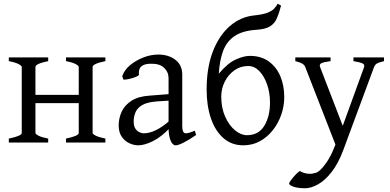

<svg xmlns="http://www.w3.org/2000/svg" viewBox="-20 -760 2078 1024"><path d="M132 -210V-254H426V-210ZM27 0V-21Q96 -35 96 -51V-403Q96 -409 79.5 -418Q63 -427 27 -434V-454H237V-434Q169 -420 169 -403V-51Q169 -45 185 -36.5Q201 -28 237 -21V0ZM332 0V-21Q400 -35 400 -51V-403Q400 -409 384 -418Q368 -427 332 -434V-454H542V-434Q474 -420 474 -403V-51Q474 -45 490.5 -36.5Q507 -28 542 -21V0Z M879 -80V-343Q879 -376 854.5 -399Q830 -422 782 -420Q751 -420 734.5 -406.5Q718 -393 721 -363Q722 -357 704.5 -350Q687 -343 667 -338.5Q647 -334 638 -336L632 -354Q644 -388 674.5 -413Q705 -438 744.5 -453.5Q784 -469 825 -469Q879 -469 915.5 -441Q952 -413 952 -362V-87Q952 -49 971 -49Q978 -49 989 -52Q1000 -55 1019 -63L1026 -40Q985 -12 957.5 1.5Q930 15 917 15Q900 15 889.5 -11Q879 -37 879 -80ZM613 -91Q613 -130 629 -164.5Q645 -199 681 -222.5Q717 -246 778 -250L932 -262L937 -227L815 -219Q765 -215 739 -200Q713 -185 703 -162Q693 -139 693 -112Q693 -86 703 -72.5Q713 -59 725.5 -54Q738 -49 746 -49Q776 -49 810 -65Q844 -81 883 -115L887 -79Q841 -30 796 -7.5Q751 15 717 15Q694 15 670 4Q646 -7 629.5 -30.5Q613 -54 613 -91Z M1346 -601Q1273 -596 1231 -567.5Q1189 -539 1170 -488.5Q1151 -438 1147 -367Q1195 -424 1238 -443Q1281 -462 1312 -462Q1373 -462 1414 -432Q1455 -402 1475.5 -352.5Q1496 -303 1496 -243Q1496 -194 1480 -148Q1464 -102 1434.5 -65Q1405 -28 1365.5 -6.5Q1326 15 1277 15Q1215 15 1171 -24Q1127 -63 1104.5 -130Q1082 -197 1082 -282Q1082 -400 1115.5 -486Q1149 -572 1206.5 -621.5Q1264 -671 1338 -678Q1384 -683 1407.5 -692.5Q1431 -702 1442.5 -714.5Q1454 -727 1461 -740Q1470 -736 1479 -730Q1468 -688 1456 -661Q1444 -634 1419.5 -619Q1395 -604 1346 -601ZM1303 -408Q1262 -408 1229.5 -384.5Q1197 -361 1178.5 -324Q1160 -287 1160 -245Q1160 -184 1181 -137.5Q1202 -91 1233.5 -65Q1265 -39 1297 -39Q1359 -39 1389.5 -89Q1420 -139 1420 -213Q1420 -265 1404.5 -309.5Q1389 -354 1363 -381Q1337 -408 1303 -408Z M2028 -434Q1999 -427 1989 -420.5Q1979 -414 1974 -400L1811 40Q1784 112 1749 157Q1714 202 1676.5 223Q1639 244 1607 244Q1570 244 1546 236Q1522 228 1522 218Q1522 214 1532 200.5Q1542 187 1555.5 172.5Q1569 158 1579 152Q1604 167 1633 167Q1642 167 1650.5 165Q1659 163 1667 161Q1685 154 1711 120.5Q1737 87 1755 45L1769 11L1609 -400Q1604 -414 1591.5 -421Q1579 -428 1555 -434V-454H1743V-434Q1706 -429 1693.5 -422.5Q1681 -416 1688 -400L1808 -89L1921 -400Q1927 -415 1914 -421.5Q1901 -428 1865 -434V-454H2028Z"/></svg>

Font: ChillKai
Style: Regular
Weight: 400
Designer: ChillType
Foundry: 寒蝉字型
Version: Version 2.000